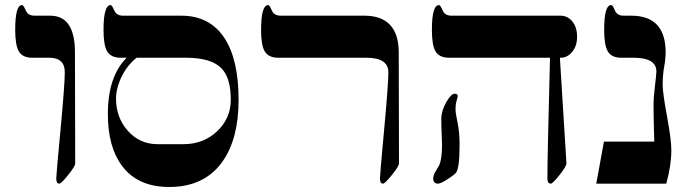

<svg xmlns="http://www.w3.org/2000/svg" viewBox="-20 -725 2697 758"><path d="M276.9 -80.1Q276.9 -68.8 249.3 -34.4Q221.7 0 213.9 0Q202.1 0 202.1 -21Q202.1 -34.2 219 -213.6Q235.8 -393.1 235.8 -439.9Q235.8 -497.1 173.8 -497.1H106.9Q68.4 -497.1 53.7 -523.4Q40 -547.9 40 -606.9Q40 -705.1 66.9 -705.1Q72.8 -705.1 81.5 -684.1Q90.3 -663.1 116.2 -663.1H178.2Q275.9 -663.1 275.9 -518.1Z M519 -497.1Q475.1 -460.9 453.1 -406.7Q438 -368.2 438 -336.9Q438 -261.7 483.4 -210Q530.8 -155.8 602.1 -155.8H704.1Q783.2 -155.8 837.2 -206.8Q891.1 -257.8 891.1 -331.1Q891.1 -417 855 -454.6Q814.5 -497.1 713.9 -497.1ZM921.9 -331.1Q921.9 -178.7 859.9 -89.4Q789.1 13.2 647.9 13.2Q523.4 13.2 461.4 -70.8Q405.8 -145 405.8 -274.9Q405.8 -422.9 480 -497.1H456.1Q417.5 -497.1 402.3 -523.4Q388.7 -547.9 388.7 -606.9Q388.7 -705.1 417 -705.1Q421.9 -705.1 430.9 -684.1Q439.9 -663.1 465.8 -663.1H695.8Q807.1 -663.1 865.2 -576.2Q921.9 -491.2 921.9 -331.1Z M1555.2 -80.1Q1555.2 -68.8 1527.3 -34.4Q1499.5 0 1492.2 0Q1480 0 1480 -21Q1480 -34.2 1496.6 -213.6Q1513.2 -393.1 1513.2 -439.9Q1513.2 -497.1 1425.8 -497.1H1078.1Q1039.6 -497.1 1024.4 -523.4Q1010.7 -547.9 1010.7 -606.9Q1010.7 -705.1 1039.1 -705.1Q1043.9 -705.1 1053 -684.1Q1062 -663.1 1087.9 -663.1H1418Q1553.7 -663.1 1554.2 -518.1Z M2258.3 -580.1Q2258.3 -543.5 2239 -520.3Q2219.7 -497.1 2194.3 -497.1H2190.4L2216.3 -80.1Q2216.8 -69.3 2189.5 -34.7Q2162.1 0 2154.3 0Q2141.1 0 2141.1 -21Q2141.1 -106.9 2151.4 -497.1H1752.4Q1713.9 -497.1 1698.7 -523.4Q1685.1 -547.9 1685.1 -606.9Q1685.1 -705.1 1713.4 -705.1Q1718.3 -705.1 1727.3 -684.1Q1736.3 -663.1 1762.2 -663.1H2192.4Q2221.2 -663.1 2239.7 -640.1Q2258.3 -617.2 2258.3 -580.1ZM1794.4 -155.8Q1794.4 -57.6 1779.3 -42Q1769 -31.2 1745.6 -16.6Q1719.7 0 1709.5 0Q1690.4 0 1690.4 -20Q1690.4 -32.2 1698 -45.7Q1705.6 -59.1 1713.9 -72.3Q1725.1 -98.6 1725.1 -151.9Q1725.1 -168.9 1723.6 -198.7Q1722.2 -228.5 1722.2 -255.9Q1722.2 -287.6 1742.2 -322.3Q1761.2 -355 1774.4 -355Q1787.1 -355 1787.1 -346.2Q1787.1 -342.3 1782.7 -327.4Q1778.3 -312.5 1778.3 -293.9Q1778.3 -279.3 1786.4 -240.7Q1794.4 -202.1 1794.4 -155.8Z M2630.4 -132.8Q2630.4 -72.3 2610.4 0H2334L2364.3 -166H2563Q2560.1 -262.7 2560.1 -309.1Q2560.1 -339.8 2565.7 -385.7Q2571.3 -431.6 2571.3 -442.9Q2571.3 -497.1 2481 -497.1H2432.1Q2393.6 -497.1 2378.9 -523.4Q2365.2 -547.9 2365.2 -606.9Q2365.2 -705.1 2393.1 -705.1Q2398.9 -705.1 2407.5 -684.1Q2416 -663.1 2441.9 -663.1H2472.2Q2607.9 -663.1 2607.9 -518.1Q2607.9 -493.2 2602.1 -461.2Q2596.2 -429.2 2596.2 -389.2Q2596.2 -358.4 2613.3 -265.9Q2630.4 -173.3 2630.4 -132.8Z"/></svg>

Font: Ezra SIL SR
Style: Regular
Weight: 400
Designer: Development by SIL's NRSI team. OpenType tables by Ralph Hancock ( hancock@dircon.co.uk ).
Foundry: Development by SIL's NRSI team.
Version: Version 2.51; 2007